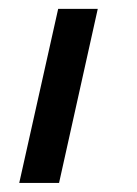

<svg xmlns="http://www.w3.org/2000/svg" viewBox="-20 -493 310 434"><path d="M111.5 -473H201L113.5 -79.5H23.5Z"/></svg>

Font: Besley*
Style: Bold Italic
Weight: 700
Italic angle: -13°
Designer: Owen Earl
Foundry: indestructible type*
Version: Version 2.000; ttfautohint (v1.8.3)